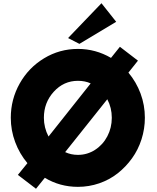

<svg xmlns="http://www.w3.org/2000/svg" viewBox="-20 -1143 970 1190"><path d="M46.9 -413.1Q46.9 -527.3 102.1 -625.5Q157.2 -723.6 253.2 -781.7Q349.1 -839.8 462.9 -839.8Q572.8 -839.8 668 -784.2L723.1 -853L835 -767.1L775.9 -692.9Q824.7 -634.8 851.3 -563Q877.9 -491.2 877.9 -413.1Q877.9 -344.7 857.2 -279.8Q836.4 -214.8 798.3 -161.9Q760.3 -108.9 709.5 -68.8Q658.7 -28.8 595 -6.8Q531.2 15.1 462.9 15.1Q351.1 15.1 257.8 -41L203.1 26.9L90.8 -59.1L149.9 -131.8Q101.1 -189.9 74 -262.5Q46.9 -335 46.9 -413.1ZM252 -413.1Q252 -351.6 280.8 -296.9L542 -626Q507.8 -642.1 462.9 -642.1Q375 -642.1 313.5 -574.7Q252 -507.3 252 -413.1ZM383.8 -200.2Q420.4 -183.1 462.9 -183.1Q521 -183.1 569.3 -214.4Q617.7 -245.6 645.3 -298.3Q672.9 -351.1 672.9 -413.1Q672.9 -475.1 645 -527.8ZM401.9 -907.2 608.9 -1123 700.2 -1007.8 472.2 -871.1Z"/></svg>

Font: Hussar Preview
Style: Bold
Weight: 700
Foundry: Cannot Into Space Fonts, PlusOne Fonts
Version: Version 2.29RC2 "Millennial"